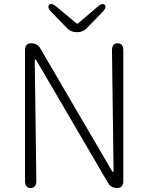

<svg xmlns="http://www.w3.org/2000/svg" viewBox="-20 -947 747 967"><path d="M134 0Q106 0 106 -36V-693Q106 -729 137 -729Q168 -729 183 -703L542 -89Q547 -81 549.5 -81Q552 -81 552 -86L544 -693Q544 -729 573 -729Q601 -729 601 -693V-36Q601 0 570 0Q539 0 524 -26L165 -640Q160 -648 157.5 -648Q155 -648 155 -643L163 -36Q163 0 134 0ZM365 -785Q338 -785 319 -804L241 -884Q216 -909 227 -922Q239 -935 266 -912L364 -830Q369 -826 374 -830L469 -911Q496 -935 508 -922Q519 -909 494 -884L416 -804Q397 -785 370 -785Z"/></svg>

Font: Resource Han Rounded KR Light
Style: Regular
Weight: 300
Designer: Cyano Hao (round all glyphs); Ryoko NISHIZUKA 西塚涼子 (kana, bopomofo & ideographs); Paul D. Hunt (Latin, Greek & Cyrillic)
Foundry: Cyano Hao
Version: 0.990